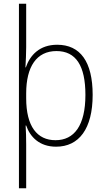

<svg xmlns="http://www.w3.org/2000/svg" viewBox="-20 -780 571 1034"><path d="M479 -269C479 -448 412 -539 288 -539C193 -539 142 -483 119 -417H117C119 -450 121 -496 121 -526V-760H82V234H121V-1C121 -36 120 -74 118 -104H121C142 -43 192 10 282 10C405 10 479 -86 479 -269ZM440 -269C440 -103 379 -25 279 -25C180 -25 121 -99 121 -251V-277C121 -421 177 -505 284 -505C389 -505 440 -426 440 -269Z"/></svg>

Font: Noto Sans Malayalam SemiCondensed ExtraLight
Style: Regular
Weight: 200
Width: 4
Designer: Jelle Bosma - Monotype Design Team
Foundry: Monotype Imaging Inc.
Version: Version 2.104